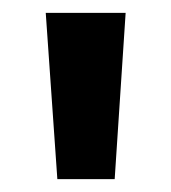

<svg xmlns="http://www.w3.org/2000/svg" viewBox="-20 -734 265 298"><path d="M175 -714H51L69 -456H158Z"/></svg>

Font: Noto Sans Lao Looped ExtraCondensed SemiBold
Style: Regular
Weight: 600
Width: 2
Designer: Mark Frömberg, Ben Mitchell
Foundry: The Fontpad Ltd
Version: Version 1.002